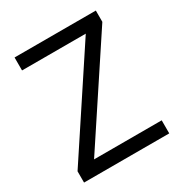

<svg xmlns="http://www.w3.org/2000/svg" viewBox="-168 -836 906 958"><g transform="rotate(-30 285.5 -357.0)"><path d="M530.8 0H40V-64.9L418.9 -639.2H51.8V-713.9H520V-648.9L141.1 -75.2H530.8Z"/></g></svg>

Font: HunimalSansv1.5
Style: Regular
Weight: 400
Foundry: Ascender Corporation
Version: Version 1.10